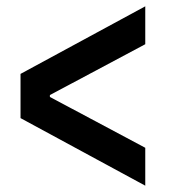

<svg xmlns="http://www.w3.org/2000/svg" viewBox="-20 -594 540 608"><path d="M440 -6 45 -220V-360L440 -574V-454L138 -293V-287L440 -126Z"/></svg>

Font: M PLUS 1 Code SemiBold
Style: Regular
Weight: 600
Designer: Coji Morishita
Foundry: UNDERFOREST DESIGN
Version: Version 1.005